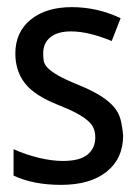

<svg xmlns="http://www.w3.org/2000/svg" viewBox="-20 -512 384 538"><path d="M325 -132Q325 -68 279 -31Q233 6 151 6Q73 6 18 -20V-94Q51 -79 88 -70Q125 -61 156 -61Q204 -61 225.5 -79Q247 -97 247 -127Q247 -140 243 -151Q239 -162 227.5 -172.5Q216 -183 196 -194Q176 -205 143 -218Q77 -244 50 -278.5Q23 -313 23 -362Q23 -422 66 -457Q109 -492 181 -492Q253 -492 318 -461L293 -397Q228 -424 179 -424Q141 -424 121 -407.5Q101 -391 101 -363Q101 -351 102.5 -341.5Q104 -332 113.5 -322Q123 -312 143 -300.5Q163 -289 200 -274Q239 -258 262.5 -243Q286 -228 299.5 -212Q313 -196 318 -176.5Q323 -157 325 -132Z"/></svg>

Font: Shorif Bongobondhu UNICODE
Style: Bold
Weight: 700
Designer: Shorif Uddin Shishir, Shorif art & Design, e-mail : shorifart@gmail.com, facebook : Shorif2001
Foundry: Lipighor Font Foundry
Version: Designed By Shorif Uddin Shishir | Build By Niladri